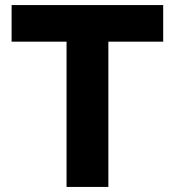

<svg xmlns="http://www.w3.org/2000/svg" viewBox="-20 -733 686 753"><path d="M241 0Q241 -57.5 241 -111.5Q241 -165.5 241 -232.5V-448.5Q241 -517.5 241 -573Q241 -628.5 241 -687L303 -569.5H208.5Q152 -569.5 108.5 -569.5Q65 -569.5 25.5 -569.5V-713H620V-569.5Q581 -569.5 537.5 -569.5Q494 -569.5 437 -569.5H342.5L405 -687Q405 -628.5 405 -573Q405 -517.5 405 -448.5V-232.5Q405 -165.5 405 -111.5Q405 -57.5 405 0Z"/></svg>

Font: Commissioner Thin
Style: Bold
Weight: 700
Version: Version 1.001;gftools[0.9.23]